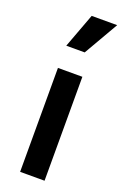

<svg xmlns="http://www.w3.org/2000/svg" viewBox="-146 -796 543 842"><g transform="rotate(20 125.0 -375.0)"><path d="M128 -750H247L154 -589H68ZM67 0V-485H181V0Z"/></g></svg>

Font: Palanquin SemiBold
Style: Regular
Weight: 600
Designer: Pria Ravichandran
Version: Version 1.0.4